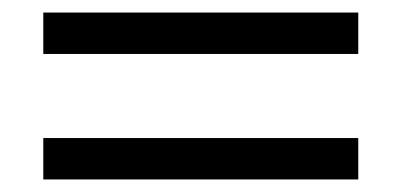

<svg xmlns="http://www.w3.org/2000/svg" viewBox="-20 -404 640 306"><path d="M551 -384V-318H49V-384ZM551 -184V-118H49V-184Z"/></svg>

Font: Justus
Style: Italic
Weight: 400
Italic angle: -12°
Version: Version 001.001